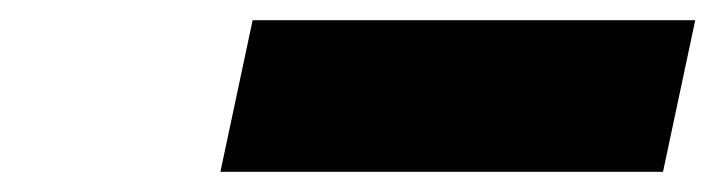

<svg xmlns="http://www.w3.org/2000/svg" viewBox="-20 -789 708 190"><path d="M230 -769 198.1 -619H636.1L668 -769Z"/></svg>

Font: Hussar Nova
Style: 96
Weight: 700
Foundry: Cannot Into Space Fonts
Version: Version 0.99